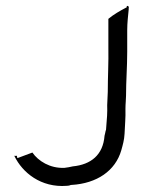

<svg xmlns="http://www.w3.org/2000/svg" viewBox="-20 -632 491 652"><path d="M29 -102C56 -46 119 6 207 -1C212 -1 217 -2 221 -4H223C309 -9 372 -52 392 -122C397 -140 402 -157 403 -178C404 -207 407 -232 406 -263C406 -279 408 -294 408 -307C408 -356 412 -405 412 -456V-529C412 -555 415 -578 417 -600V-603C418 -609 417 -610 415 -611C412 -614 410 -611 409 -605L408 -606C387 -595 366 -583 348 -568V-472C349 -420 346 -370 346 -320C346 -306 344 -288 344 -275C345 -251 343 -226 341 -204C341 -199 340 -195 340 -191V-190L339 -189C338 -181 336 -177 335 -171C330 -106 289 -73 227 -67C219 -65 208 -63 199 -62H198C150 -60 110 -85 90 -114L39 -95L37 -104C36 -102 34 -102 31 -103C29 -103 28 -103 29 -102Z"/></svg>

Font: SolarCharger
Style: 350
Weight: 300
Designer: Mew Too
Foundry: Cannot Into Space Fonts/KineticPlasma Fonts
Version: Version 1.100